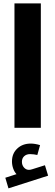

<svg xmlns="http://www.w3.org/2000/svg" viewBox="-20 -729 315 1095"><path d="M208.5 98.6Q178.7 89.8 155.8 89.8Q108.4 89.8 78.4 118.2Q48.3 146.5 48.3 191.4Q48.3 212.4 55.2 231.9Q62 251.5 74.2 264.2L10.3 284.7L28.3 345.2L254.4 272.9L236.3 213.4L163.6 236.3Q153.3 239.7 145 239.7Q128.4 239.7 116.7 226.3Q105 212.9 105 193.8Q105 173.8 117.9 161.9Q130.9 149.9 151.9 149.9Q160.2 149.9 173.1 151.4Q186 152.8 192.9 154.8ZM212.9 0V-709.5H62.5V0Z"/></svg>

Font: Estedad-FD-VF Thin
Style: Regular
Weight: 100
Designer: Amin Abedi
Version: Version 5.0